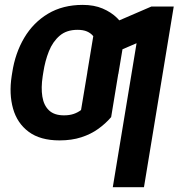

<svg xmlns="http://www.w3.org/2000/svg" viewBox="-20 -573 741 797"><path d="M245.6 -94.2Q268.1 -94.2 285.2 -99.9Q302.2 -105.5 316.4 -116.2L345.7 -291.5H475.1L441.4 -86.9Q418.5 -60.1 387.9 -38.1Q357.4 -16.1 317.6 -3.2Q277.8 9.8 227.1 9.8Q147 9.8 99.1 -25.9Q51.3 -61.5 34.2 -122.1Q17.1 -182.6 28.3 -256.3L30.8 -272Q43 -352.5 80.6 -416Q118.2 -479.5 179.4 -516.1Q240.7 -552.7 323.2 -552.7Q370.6 -552.7 406 -537.6Q441.4 -522.5 465.6 -498.8Q489.7 -475.1 502 -449.7L471.2 -265.6L342.3 -272.5L367.2 -422.9Q356.9 -435.5 341.1 -442.4Q325.2 -449.2 301.8 -449.2Q256.3 -449.2 227.8 -424.8Q199.2 -400.4 183.1 -360.4Q167 -320.3 159.7 -272L157.2 -256.3Q149.9 -208.5 155.8 -172.1Q161.6 -135.7 183.3 -115Q205.1 -94.2 245.6 -94.2ZM701.2 -545.9 577.6 204.1H448.2L546.9 -393.6L425.3 -341.3L447.8 -476.6L608.4 -545.9Z"/></svg>

Font: Inter 24pt SemiBold
Style: Italic
Weight: 600
Italic angle: -9.3988°
Designer: Rasmus Andersson
Foundry: rsms
Version: Version 4.001;git-66647c0bb